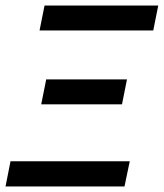

<svg xmlns="http://www.w3.org/2000/svg" viewBox="-21 -674 592 694"><path d="M-1 0 17 -91H448L429 0ZM128 -297 146 -387H438L420 -297ZM122 -564 140 -654H551L533 -564Z"/></svg>

Font: Source Sans 3 Semibold
Style: Italic
Weight: 600
Italic angle: -11°
Designer: Paul D. Hunt
Foundry: Adobe
Version: Version 3.052;hotconv 1.1.0;makeotfexe 2.6.0